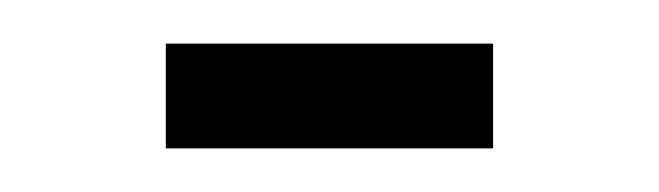

<svg xmlns="http://www.w3.org/2000/svg" viewBox="-20 -330 302 88"><path d="M56 -262V-310H206V-262Z"/></svg>

Font: Saira Ultra Condensed Light
Style: Regular
Weight: 300
Width: 1
Designer: Hector Gatti with collaboration of the Omnibus-Type team
Foundry: Omnibus-Type
Version: Version 1.001; ttfautohint (v1.8)